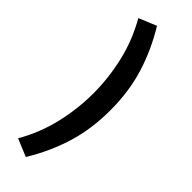

<svg xmlns="http://www.w3.org/2000/svg" viewBox="-301 -751 946 946"><g transform="rotate(45 172.0 -278.0)"><path d="M140 179 48 141Q104 43 129 -64Q154 -171 154 -278Q154 -385 129 -492Q104 -599 48 -697L140 -735Q203 -632 237.5 -521Q272 -410 272 -278Q272 -146 237.5 -35Q203 76 140 179Z"/></g></svg>

Font: TT Toshiba Sans
Style: Bold
Weight: 700
Designer: Paul D. Hunt
Foundry: Toshiba Corporation
Version: Version 2.020;PS 2.000;hotconv 1.0.86;makeotf.lib2.5.63406